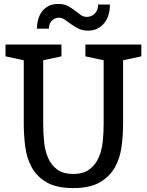

<svg xmlns="http://www.w3.org/2000/svg" viewBox="-20 -947 748 978"><path d="M607 -640V-319Q607 -258 599 -199Q591 -140 564.5 -93.5Q538 -47 488 -18Q438 11 353 11Q268 11 218 -18Q168 -47 142 -94Q116 -141 108.5 -200.5Q101 -260 101 -321V-640L8 -660V-720H293V-660L200 -640V-319Q200 -272 204.5 -226Q209 -180 224.5 -143.5Q240 -107 270.5 -84Q301 -61 353 -61Q405 -61 436 -84.5Q467 -108 483 -145Q499 -182 503.5 -227.5Q508 -273 508 -317V-640L415 -660V-720H700V-660ZM540 -924Q540 -897 533 -872.5Q526 -848 511.5 -830Q497 -812 476.5 -801.5Q456 -791 429 -791Q400 -791 379.5 -801.5Q359 -812 342 -824Q325 -836 310.5 -846.5Q296 -857 280 -857Q272 -857 263.5 -854Q255 -851 247 -844.5Q239 -838 234 -827Q229 -816 229 -801H168Q168 -824 174 -846.5Q180 -869 193 -887Q206 -905 226.5 -916Q247 -927 276 -927Q306 -927 325.5 -916.5Q345 -906 360.5 -894Q376 -882 390 -871.5Q404 -861 423 -861Q446 -861 463 -878Q480 -895 480 -924Z"/></svg>

Font: HermeneusOne
Style: Regular
Weight: 400
Designer: Rodrigo Fuenzalida, Pablo Impallari
Foundry: Pablo Impallari, Rodrigo Fuenzalida
Version: Version 1.000; ttfautohint (v0.8) -G 200 -r 50